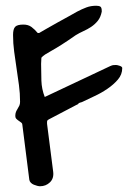

<svg xmlns="http://www.w3.org/2000/svg" viewBox="-20 -647 457 668"><path d="M33.2 -243.2Q33.2 -252 35.6 -257.8Q38.1 -263.7 41.5 -269Q44.9 -274.4 47.4 -279.8Q49.8 -285.2 49.8 -293Q49.8 -322.3 45.9 -351.1Q42 -379.9 37.6 -409.2Q33.2 -438.5 29.3 -467.3Q25.4 -496.1 25.4 -525.4Q25.4 -545.9 32.7 -553.7Q40 -561.5 61.5 -561.5Q78.1 -561.5 89.4 -553.2Q100.6 -544.9 111.3 -532.2H116.2Q123 -536.1 141.6 -546.9Q160.2 -557.6 181.2 -569.3Q202.1 -581.1 221.2 -591.3Q240.2 -601.6 248 -606.4Q264.6 -615.2 280.3 -621.1Q295.9 -627 314.5 -627Q324.2 -627 329.1 -624Q334 -621.1 334 -608.4V-606.4Q330.1 -586.9 320.3 -574.7Q310.5 -562.5 297.4 -553.7Q284.2 -544.9 270 -538.6Q255.9 -532.2 243.2 -524.4Q213.9 -503.9 193.8 -491.2Q173.8 -478.5 159.7 -470.7Q145.5 -462.9 137.2 -457.5Q128.9 -452.1 124 -446.3Q124 -443.4 123.5 -435.1Q123 -426.8 123 -424.8Q123 -395.5 124 -366.2Q125 -336.9 135.7 -309.6L363.3 -417Q370.1 -419.9 373.5 -420.4Q377 -420.9 383.8 -420.9Q387.7 -420.9 396.5 -418Q405.3 -415 405.3 -410.2Q405.3 -387.7 390.1 -370.1Q375 -352.5 353.5 -337.9Q332 -323.2 308.6 -312.5Q285.2 -301.8 267.6 -293Q263.7 -291 258.8 -290Q253.9 -289.1 252 -285.2L149.4 -231.4Q144.5 -228.5 144 -226.1Q143.6 -223.6 143.6 -218.8Q143.6 -216.8 144 -213.9Q144.5 -210.9 144.5 -210L165 -49.8Q168 -26.4 153.8 -12.7Q139.6 1 119.1 1Q115.2 1 109.4 -0.5Q103.5 -2 97.7 -4.4Q91.8 -6.8 87.4 -11.2Q83 -15.6 82 -21.5L57.6 -213.9Q57.6 -217.8 53.7 -220.7Q49.8 -223.6 45.4 -226.6Q41 -229.5 37.1 -233.4Q33.2 -237.3 33.2 -243.2Z"/></svg>

Font: Covered By Your Grace
Style: Regular
Weight: 400
Designer: Kimberly Geswein
Foundry: Kimberly Geswein
Version: Version 1.0